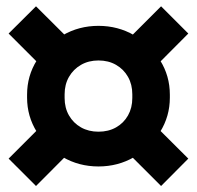

<svg xmlns="http://www.w3.org/2000/svg" viewBox="-20 -664 640 624"><path d="M68 -346.5V-356.5Q68 -417.5 99.8 -468.2Q131.5 -519 184 -549.5Q236.5 -580 300 -580Q363.5 -580 416 -549.5Q468.5 -519 500.2 -468.2Q532 -417.5 532 -356.5V-346.5Q532 -286 500.2 -235Q468.5 -184 416 -153.5Q363.5 -123 300 -123Q236.5 -123 184 -153.5Q131.5 -184 99.8 -235Q68 -286 68 -346.5ZM97 -59.5 8 -148.5 134.5 -275 223 -186ZM300 -236Q332.5 -236 357.2 -250Q382 -264 396 -288.8Q410 -313.5 410 -345.5V-357.5Q410 -389.5 396 -414.2Q382 -439 357.2 -453.2Q332.5 -467.5 300 -467.5Q268 -467.5 243.2 -453.2Q218.5 -439 204.2 -414.2Q190 -389.5 190 -357.5V-345.5Q190 -313.5 204.2 -288.8Q218.5 -264 243.2 -250Q268 -236 300 -236ZM134.5 -428.5 8 -555 97 -643.5 223.5 -517.5ZM503.5 -59.5 377 -186 465.5 -274.5 592 -148.5ZM466 -428.5 377 -517 503.5 -643.5 592 -555Z"/></svg>

Font: Google Sans Code
Style: Regular
Weight: 400
Monospace: yes
Designer: Google Sans Code Authors
Foundry: Google LLC
Version: Version 6.000